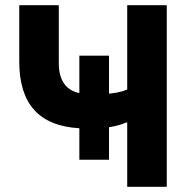

<svg xmlns="http://www.w3.org/2000/svg" viewBox="-20 -718 738 738"><path d="M469 0V-247H464Q451 -241 435 -236.5Q419 -232 399 -229V-104H285V-225Q168 -232 111 -296Q54 -360 54 -481V-698H206V-475Q206 -427 225.5 -398Q245 -369 285 -360V-504H399V-358Q418 -360 435.5 -363.5Q453 -367 469 -374V-698H621V0Z"/></svg>

Font: IBM Plex Sans
Style: Regular
Weight: 400
Designer: Mike Abbink, Paul van der Laan, Pieter van Rosmalen
Foundry: Bold Monday
Version: Version 3.201